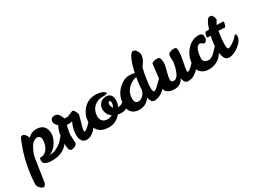

<svg xmlns="http://www.w3.org/2000/svg" viewBox="-90 -1572 3567 2671"><g transform="rotate(-30 1693.5 -236.0)"><path d="M352 -478Q431 -478 469.5 -435.5Q508 -393 508 -326Q508 -248 458.5 -173.5Q409 -99 339 -72H351Q403 -72 455.5 -100Q508 -128 535 -154Q562 -180 580 -204Q602 -233 616 -233Q630 -233 630 -197Q630 -142 582 -88Q534 -34 464 -7Q413 13 322 13Q265 13 228.5 -5.5Q192 -24 192 -64Q192 -72 194 -82Q196 -92 198 -98L201 -104Q280 -104 321 -164Q362 -224 362 -314Q362 -336 345.5 -353.5Q329 -371 305 -371Q277 -371 245.5 -347.5Q214 -324 193 -284Q151 -206 141 -148Q130 -85 115.5 15.5Q101 116 91.5 176.5Q82 237 77 246Q62 274 41 274Q13 274 -21 233Q-40 211 -40 181Q-40 75 -6.5 -105Q27 -285 107 -471Q118 -499 146 -499Q168 -499 188.5 -473Q209 -447 219 -419Q271 -478 352 -478Z M918 -445Q946 -445 974 -360Q964 -319 948.5 -265.5Q933 -212 924 -178.5Q915 -145 915 -129Q915 -112 926 -112Q948 -112 1007 -172.5Q1066 -233 1073 -233Q1087 -233 1087 -198Q1087 -129 1026.5 -63Q966 3 888 3Q843 3 819 -34Q795 -71 795 -125Q795 -229 842 -323Q822 -314 778 -314Q769 -314 753 -316Q726 -204 726 -176Q726 -146 729 -98Q732 -50 732 -39Q732 -23 707.5 -3.5Q683 16 639 16Q595 16 595 -82Q595 -190 605.5 -250.5Q616 -311 647 -371Q601 -414 601 -450Q601 -514 673 -514Q710 -514 735 -480Q760 -446 767 -412Q781 -407 805 -407Q832 -407 869 -426Q906 -445 918 -445Z M1306 -480Q1361 -480 1408 -461.5Q1455 -443 1455 -421Q1455 -405 1377 -405Q1291 -405 1235 -349Q1179 -293 1179 -205Q1179 -158 1206.5 -128.5Q1234 -99 1286 -99Q1329 -99 1361 -119Q1290 -168 1290 -258Q1290 -307 1326 -346.5Q1362 -386 1422 -386Q1469 -386 1494 -356Q1519 -326 1519 -277Q1519 -227 1496 -173H1502Q1528 -173 1548 -182.5Q1568 -192 1578 -203.5Q1588 -215 1598 -224.5Q1608 -234 1616 -234Q1630 -234 1630 -198Q1630 -141 1594 -110Q1558 -79 1505 -79Q1471 -79 1441 -85Q1360 8 1249 8Q1142 8 1087 -49Q1032 -106 1032 -189Q1032 -307 1108 -393.5Q1184 -480 1306 -480ZM1406 -267Q1406 -227 1432 -201Q1449 -236 1449 -272Q1449 -305 1427 -305Q1419 -305 1412.5 -292.5Q1406 -280 1406 -267Z M1910 -472 1933 -466Q1958 -589 1993.5 -667.5Q2029 -746 2065 -746Q2093 -746 2116.5 -709.5Q2140 -673 2140 -650Q2140 -632 2136 -615Q2132 -598 2128.5 -587Q2125 -576 2115 -558Q2105 -540 2101.5 -534.5Q2098 -529 2083 -508Q2068 -487 2066 -484Q2048 -419 2033.5 -323.5Q2019 -228 2019 -181Q2019 -112 2042 -112Q2060 -112 2094 -143Q2128 -174 2157.5 -205Q2187 -236 2194 -236Q2212 -236 2212 -198Q2212 -132 2136 -64.5Q2060 3 1982 3Q1928 3 1910 -87Q1850 8 1732 8Q1662 8 1618.5 -35Q1575 -78 1575 -150Q1575 -281 1649 -371Q1688 -417 1740 -447.5Q1792 -478 1850 -478Q1886 -478 1910 -472ZM1901 -212Q1902 -301 1922 -410Q1842 -395 1782 -332.5Q1722 -270 1722 -176Q1722 -99 1779 -99Q1816 -99 1849.5 -127Q1883 -155 1901 -212Z M2302 -486Q2334 -486 2344.5 -460.5Q2355 -435 2355 -389Q2355 -351 2331.5 -269Q2308 -187 2308 -138Q2308 -102 2353 -102Q2379 -102 2401.5 -126Q2424 -150 2438.5 -188.5Q2453 -227 2462 -263.5Q2471 -300 2476 -335Q2473 -356 2473 -422Q2473 -489 2577 -489Q2601 -489 2608.5 -473.5Q2616 -458 2616 -424Q2616 -368 2594.5 -264Q2573 -160 2573 -129Q2573 -112 2584 -112Q2606 -112 2665 -172.5Q2724 -233 2731 -233Q2745 -233 2745 -198Q2745 -131 2674.5 -64Q2604 3 2524 3Q2460 3 2451 -85Q2401 5 2306 5Q2235 5 2193.5 -25Q2152 -55 2152 -114Q2152 -155 2184 -216L2213 -462Q2243 -486 2302 -486Z M2921 -371Q2879 -371 2855.5 -311Q2832 -251 2832 -176Q2832 -140 2860 -124.5Q2888 -109 2917 -109Q2944 -109 2974.5 -129Q3005 -149 3025.5 -172.5Q3046 -196 3065 -216Q3084 -236 3092 -236Q3110 -236 3110 -198Q3110 -173 3094 -140Q3078 -107 3048 -73.5Q3018 -40 2966 -17Q2914 6 2852 6Q2784 6 2734.5 -34Q2685 -74 2685 -150Q2685 -289 2768.5 -384.5Q2852 -480 2959 -480Q3028 -480 3028 -419Q3028 -385 3014 -363.5Q3000 -342 2979 -342Q2966 -342 2949.5 -356.5Q2933 -371 2921 -371Z M3076 -474Q3108 -474 3130 -475Q3178 -629 3228 -629Q3257 -629 3270.5 -608.5Q3284 -588 3293 -548L3252 -476Q3344 -474 3351 -474Q3358 -474 3360 -471Q3362 -468 3362 -458Q3362 -444 3353 -416.5Q3344 -389 3334 -389Q3328 -389 3289 -391.5Q3250 -394 3234 -394Q3213 -270 3213 -181Q3213 -112 3236 -112Q3255 -112 3304.5 -143Q3354 -174 3377 -204Q3399 -233 3413 -233Q3427 -233 3427 -198Q3427 -133 3342.5 -65Q3258 3 3176 3Q3129 3 3106 -51Q3083 -105 3083 -193Q3083 -283 3107 -389H3062Q3050 -389 3050 -399Q3050 -425 3055 -440Q3060 -455 3076 -474Z"/></g></svg>

Font: LeckerliOne
Style: Regular
Weight: 400
Designer: Gesine Todt
Foundry: Gesine Todt
Version: Version 1.000